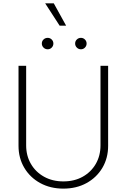

<svg xmlns="http://www.w3.org/2000/svg" viewBox="-20 -1123 761 1154"><path d="M360.8 10.7Q282.7 10.7 221.7 -22.7Q160.6 -56.2 126 -114.5Q91.3 -172.9 91.3 -246.6V-727.5H137.2V-249Q137.2 -187 165.8 -137.9Q194.3 -88.9 244.9 -60.8Q295.4 -32.7 360.8 -32.7Q426.8 -32.7 477.1 -60.8Q527.3 -88.9 555.7 -137.9Q584 -187 584 -249V-727.5H629.9V-246.6Q629.9 -172.9 595.5 -114.5Q561 -56.2 500.2 -22.7Q439.5 10.7 360.8 10.7ZM466.3 -826.7Q452.1 -826.7 441.9 -836.9Q431.6 -847.2 431.6 -861.3Q431.6 -876 441.9 -885.7Q452.1 -895.5 466.3 -895.5Q480.5 -895.5 490.5 -885.5Q500.5 -875.5 500.5 -861.3Q500.5 -847.2 490.5 -836.9Q480.5 -826.7 466.3 -826.7ZM266.6 -826.7Q252 -826.7 241.7 -836.9Q231.4 -847.2 231.4 -861.3Q231.4 -876 241.7 -885.7Q252 -895.5 266.6 -895.5Q280.8 -895.5 290.8 -885.5Q300.8 -875.5 300.8 -861.3Q300.8 -847.2 290.8 -836.9Q280.8 -826.7 266.6 -826.7ZM338.4 -968.8 251.5 -1103H303.2L377.4 -968.8Z"/></svg>

Font: Inter 16pt ExtraLight
Style: Regular
Weight: 250
Version: Version 4.001;git-66647c0bb